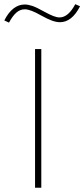

<svg xmlns="http://www.w3.org/2000/svg" viewBox="-30 -880 395 900"><path d="M-9.8 -784.2 12.2 -773.9Q28.8 -805.2 46.6 -820.8Q64.5 -836.4 86.4 -836.4Q112.3 -836.4 162.6 -807.6Q192.4 -791 213.4 -783.4Q234.4 -775.9 251 -775.9Q307.1 -775.9 345.2 -850.6L322.8 -860.4Q290 -798.3 249 -798.3Q236.8 -798.3 220.2 -804.7Q203.6 -811 174.8 -826.7Q142.1 -845.2 122.1 -852.1Q102.1 -858.9 85.9 -858.9Q57.6 -858.9 33.4 -840.3Q9.3 -821.8 -9.8 -784.2ZM163.6 0V-649.9H134.3V0Z"/></svg>

Font: Estedad VF
Style: Regular
Weight: 100
Designer: Amin Abedi
Version: Version 7.3